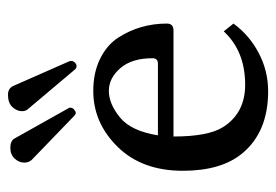

<svg xmlns="http://www.w3.org/2000/svg" viewBox="-128 -570 708 493"><g transform="rotate(-90 226.5 -324.0)"><path d="M93 -652Q111 -652 117 -641L195 -502Q196 -501 196 -498Q196 -492 191 -488Q186 -484 183 -484Q179 -484 176 -487L62 -597Q55 -605 55 -616Q55 -630 65.5 -641Q76 -652 93 -652ZM229 -658Q246 -658 252 -644L315 -501Q316 -498 316 -495Q316 -493 315 -490.5Q314 -488 310.5 -485Q307 -482 302 -482Q298 -482 295 -485L193 -606Q187 -612 187 -622Q187 -635 197.5 -646.5Q208 -658 229 -658ZM125 -273H309Q323 -273 323 -287Q323 -340 297.5 -369.5Q272 -399 239 -399Q206 -399 171 -370.5Q136 -342 125 -273ZM392 -104 412 -79Q383 -39 337 -14.5Q291 10 238 10Q134 10 79 -56Q34 -110 34 -209Q34 -314 95.5 -376.5Q157 -439 239 -439Q286 -439 321.5 -421.5Q357 -404 375.5 -375.5Q394 -347 403 -315.5Q412 -284 412 -250Q412 -233 394 -233H122Q122 -144 146 -106Q182 -49 255 -49Q341 -49 392 -104Z"/></g></svg>

Font: Libertinus Sans
Style: Regular
Weight: 400
Designer: Philipp H. Poll
Foundry: Khaled Hosny
Version: Version 6.1